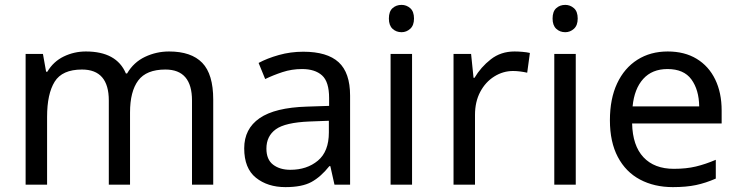

<svg xmlns="http://www.w3.org/2000/svg" viewBox="-20 -757 3029 787"><path d="M673 -546Q764 -546 809 -499.5Q854 -453 854 -349V0H767V-345Q767 -472 658 -472Q580 -472 546.5 -427Q513 -382 513 -296V0H426V-345Q426 -472 316 -472Q235 -472 204 -422Q173 -372 173 -278V0H85V-536H156L169 -463H174Q199 -505 241.5 -525.5Q284 -546 332 -546Q458 -546 496 -456H501Q528 -502 574.5 -524Q621 -546 673 -546Z M1223 -545Q1321 -545 1368 -502Q1415 -459 1415 -365V0H1351L1334 -76H1330Q1295 -32 1256.5 -11Q1218 10 1150 10Q1077 10 1029 -28.5Q981 -67 981 -149Q981 -229 1044 -272.5Q1107 -316 1238 -320L1329 -323V-355Q1329 -422 1300 -448Q1271 -474 1218 -474Q1176 -474 1138 -461.5Q1100 -449 1067 -433L1040 -499Q1075 -518 1123 -531.5Q1171 -545 1223 -545ZM1249 -259Q1149 -255 1110.5 -227Q1072 -199 1072 -148Q1072 -103 1099.5 -82Q1127 -61 1170 -61Q1238 -61 1283 -98.5Q1328 -136 1328 -214V-262Z M1626 -737Q1646 -737 1661.5 -723.5Q1677 -710 1677 -681Q1677 -653 1661.5 -639Q1646 -625 1626 -625Q1604 -625 1589 -639Q1574 -653 1574 -681Q1574 -710 1589 -723.5Q1604 -737 1626 -737ZM1669 -536V0H1581V-536Z M2089 -546Q2104 -546 2121.5 -544.5Q2139 -543 2152 -540L2141 -459Q2128 -462 2112.5 -464Q2097 -466 2083 -466Q2042 -466 2006 -443.5Q1970 -421 1948.5 -380.5Q1927 -340 1927 -286V0H1839V-536H1911L1921 -438H1925Q1951 -482 1992 -514Q2033 -546 2089 -546Z M2297 -737Q2317 -737 2332.5 -723.5Q2348 -710 2348 -681Q2348 -653 2332.5 -639Q2317 -625 2297 -625Q2275 -625 2260 -639Q2245 -653 2245 -681Q2245 -710 2260 -723.5Q2275 -737 2297 -737ZM2340 -536V0H2252V-536Z M2717 -546Q2786 -546 2835.5 -516Q2885 -486 2911.5 -431.5Q2938 -377 2938 -304V-251H2571Q2573 -160 2617.5 -112.5Q2662 -65 2742 -65Q2793 -65 2832.5 -74.5Q2872 -84 2914 -102V-25Q2873 -7 2833 1.5Q2793 10 2738 10Q2662 10 2603.5 -21Q2545 -52 2512.5 -113.5Q2480 -175 2480 -264Q2480 -352 2509.5 -415Q2539 -478 2592.5 -512Q2646 -546 2717 -546ZM2716 -474Q2653 -474 2616.5 -433.5Q2580 -393 2573 -321H2846Q2845 -389 2814 -431.5Q2783 -474 2716 -474Z"/></svg>

Font: Noto Sans Limbu
Style: Regular
Weight: 400
Designer: Monotype Design Team
Foundry: Monotype Imaging Inc.
Version: Version 2.004; ttfautohint (v1.8.4.7-5d5b)